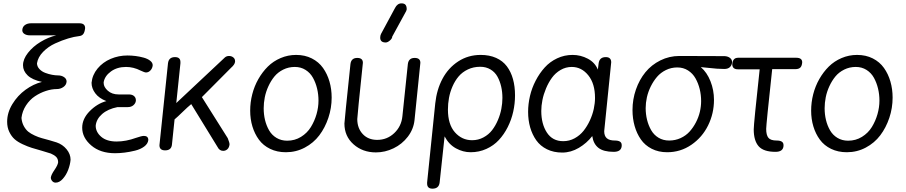

<svg xmlns="http://www.w3.org/2000/svg" viewBox="-20 -903 5440 1153"><path d="M314 193.8Q301.8 193.8 293.5 184.3Q285.2 174.8 285.2 163.1Q287.6 146 307.1 117.7Q326.7 89.4 329.1 71.8Q329.1 51.3 317.6 39.6Q306.2 27.8 285.2 19Q266.6 12.7 231 2.4Q195.3 -7.8 171.1 -15.1Q147 -22.5 116.5 -36.6Q85.9 -50.8 67.4 -67.4Q48.8 -84 35.9 -110.8Q22.9 -137.7 22.9 -171.9Q22.9 -226.6 54.4 -278.1Q85.9 -329.6 133.3 -364Q180.7 -398.4 231.9 -411.1Q173.3 -423.8 145.8 -450.4Q118.2 -477.1 118.2 -511.2Q118.2 -547.9 148.2 -585.9Q178.2 -624 223.9 -651.6Q269.5 -679.2 317.9 -690.9H158.2Q139.6 -690.9 126.7 -699.2Q113.8 -707.5 113.8 -722.2Q115.2 -742.7 130.1 -752.9Q145 -763.2 166 -763.2H457Q491.2 -763.2 491.2 -733.9Q488.8 -710.9 480.7 -699.5Q472.7 -688 454.1 -686Q426.3 -683.1 389.4 -672.1Q352.5 -661.1 311 -642.1Q269.5 -623 238.8 -591.6Q208 -560.1 202.1 -522.9Q202.6 -503.4 216.8 -488.3Q231 -473.1 252 -465.3Q272.9 -457.5 292.5 -453.9Q312 -450.2 328.1 -450.2Q349.6 -450.2 364.7 -439.9Q379.9 -429.7 379.9 -413.1Q378.4 -392.6 360.6 -380.4Q342.8 -368.2 321.8 -368.2Q290 -368.2 255.6 -356.9Q221.2 -345.7 189.9 -325Q158.7 -304.2 136.2 -270Q113.8 -235.8 108.9 -194.8Q111.3 -167.5 122.8 -146.2Q134.3 -125 149.4 -112.5Q164.6 -100.1 188 -89.4Q211.4 -78.6 230.7 -73.5Q250 -68.4 277.1 -60.8Q304.2 -53.2 319.8 -47.9Q356 -35.6 379.9 -6.6Q403.8 22.5 403.8 56.2Q401.4 85.4 389.6 116.5Q377.9 147.5 357.4 170.7Q336.9 193.8 314 193.8Z M670.9 17.1Q582.5 17.1 528.1 -29.5Q473.6 -76.2 473.6 -136.2Q473.6 -189.9 518.8 -235.6Q564 -281.2 618.7 -295.9Q574.2 -313 552 -343Q529.8 -373 529.8 -405.8Q534.2 -453.1 565.7 -491.2Q597.2 -529.3 644.8 -549.6Q692.4 -569.8 745.6 -569.8Q769 -569.8 793.9 -566.7Q818.8 -563.5 842.8 -556.9Q866.7 -550.3 881.8 -538.3Q897 -526.4 897 -511.2Q895.5 -493.2 883.8 -480.5Q872.1 -467.8 856.9 -467.8Q848.1 -467.8 824.7 -479Q781.7 -501 736.8 -501Q683.6 -501 646.2 -473.9Q608.9 -446.8 602.5 -409.2V-404.8Q602.5 -380.4 627.4 -358.2Q652.3 -335.9 691.9 -335.9H752.9Q773.9 -335.9 784.9 -326.2Q795.9 -316.4 795.9 -301.8V-297.9Q794.4 -282.7 781.2 -271.2Q768.1 -259.8 747.6 -259.8H685.5Q627.9 -248.5 593.3 -218.3Q558.6 -188 554.7 -147.9Q554.7 -110.4 587.6 -81.8Q620.6 -53.2 680.7 -53.2Q736.3 -53.2 796.9 -75.2Q831.1 -86.9 843.8 -86.9Q870.6 -86.9 870.6 -62Q868.2 -39.6 845.9 -22.9Q823.7 -6.3 790.8 1.7Q757.8 9.8 727.8 13.4Q697.8 17.1 670.9 17.1Z M937.5 -30.8 988.8 -522.9Q993.2 -560.1 1030.8 -560.1Q1063.5 -560.1 1063.5 -530.8V-522.9L1038.6 -284.2L1330.6 -558.1Q1340.8 -566.9 1355.5 -566.9Q1370.1 -566.9 1380.9 -558.3Q1391.6 -549.8 1391.6 -536.1V-532.2Q1390.1 -515.6 1367.7 -496.1L1192.4 -319.8L1347.7 -73.2Q1358.4 -46.4 1358.4 -36.1Q1356.4 -17.1 1345.7 -7.1Q1335 2.9 1320.3 2.9Q1297.9 2.9 1286.6 -20L1128.4 -277.8Q1107.4 -260.7 1077.1 -231.2Q1046.9 -201.7 1028.3 -186L1012.7 -36.1Q1009.8 0 971.7 0Q937.5 0 937.5 -30.8Z M1758.3 -573.2Q1811 -573.2 1852.5 -552.2Q1894 -531.2 1919.7 -495.1Q1945.3 -459 1958.5 -413.6Q1971.7 -368.2 1971.7 -316.9Q1971.7 -254.4 1951.9 -195.3Q1932.1 -136.2 1897.5 -90.3Q1862.8 -44.4 1810.3 -16.6Q1757.8 11.2 1696.8 11.2Q1644 11.2 1602.3 -9Q1560.5 -29.3 1534.9 -64.2Q1509.3 -99.1 1495.8 -143.6Q1482.4 -188 1482.4 -238.8Q1482.4 -288.6 1494.9 -337.2Q1507.3 -385.7 1531.5 -428.2Q1555.7 -470.7 1588.4 -503.2Q1621.1 -535.6 1665.3 -554.4Q1709.5 -573.2 1758.3 -573.2ZM1750.5 -501Q1712.9 -501 1680.9 -485.1Q1648.9 -469.2 1627.9 -443.6Q1606.9 -418 1591.8 -385Q1576.7 -352.1 1570.1 -318.6Q1563.5 -285.2 1563.5 -252.9Q1563.5 -215.8 1571.5 -182.4Q1579.6 -148.9 1595.9 -120.4Q1612.3 -91.8 1640.4 -75Q1668.5 -58.1 1704.6 -58.1Q1750.5 -58.1 1787.6 -81.1Q1824.7 -104 1846.9 -140.1Q1869.1 -176.3 1880.9 -217.5Q1892.6 -258.8 1892.6 -298.8Q1892.6 -335.9 1884.3 -370.8Q1876 -405.8 1859.6 -435.5Q1843.3 -465.3 1814.9 -483.2Q1786.6 -501 1750.5 -501Z M2084.5 -518.1Q2088.9 -555.2 2125.5 -555.2Q2159.2 -555.2 2159.2 -525.9Q2125.5 -203.6 2125.5 -188Q2125.5 -133.3 2158.2 -98.1Q2190.9 -63 2245.1 -63Q2304.7 -63 2347.7 -103.8Q2390.6 -144.5 2396.5 -205.1L2429.2 -518.1Q2433.6 -555.2 2470.2 -555.2Q2504.4 -555.2 2504.4 -525.9L2469.2 -181.2Q2463.4 -127 2429 -82Q2394.5 -37.1 2343.5 -12.5Q2292.5 12.2 2237.3 12.2Q2157.7 12.2 2103 -36.4Q2048.3 -85 2048.3 -161.1Q2048.3 -173.8 2084.5 -518.1ZM2419.4 -836.9 2335.4 -683.1Q2335.4 -671.9 2321.5 -659.9Q2307.6 -647.9 2296.4 -647.9Q2263.2 -647.9 2263.2 -676.8Q2263.2 -689.5 2268.1 -699.2L2352.1 -855Q2366.2 -882.8 2391.1 -882.8Q2407.7 -882.8 2415 -874.3Q2422.4 -865.7 2422.4 -847.2Q2422.4 -845.7 2419.4 -836.9Z M2863.8 -502Q2823.2 -502 2789.8 -486.1Q2756.3 -470.2 2734.4 -444.3Q2712.4 -418.5 2697.5 -384.3Q2682.6 -350.1 2676.3 -315.2Q2669.9 -280.3 2669.9 -245.1Q2669.9 -155.8 2711.9 -108.4Q2753.9 -61 2814.9 -61Q2852.1 -61 2883.3 -77.9Q2914.6 -94.7 2935.1 -121.3Q2955.6 -147.9 2970 -181.9Q2984.4 -215.8 2990.7 -249.5Q2997.1 -283.2 2997.1 -314.9Q2997.1 -351.1 2989.7 -383.1Q2982.4 -415 2967.5 -442.4Q2952.6 -469.7 2925.8 -485.8Q2898.9 -502 2863.8 -502ZM2544.9 192.9 2593.8 -282.2Q2602.5 -364.7 2637.2 -429.9Q2671.9 -495.1 2731.7 -534.2Q2791.5 -573.2 2866.7 -573.2Q2918.9 -573.2 2959 -555.4Q2999 -537.6 3023.7 -504.9Q3048.3 -472.2 3060.5 -428.2Q3072.8 -384.3 3072.8 -330.1Q3072.8 -280.8 3062 -232.4Q3051.3 -184.1 3029.1 -139.9Q3006.8 -95.7 2975.8 -62.3Q2944.8 -28.8 2900.9 -8.8Q2856.9 11.2 2806.2 11.2Q2760.7 11.2 2718 -12.2Q2675.3 -35.6 2649.9 -84L2620.1 192.9Q2615.7 230 2577.1 230Q2544.9 230 2544.9 199.2Z M3570.3 -484.9 3574.7 -521Q3579.1 -560.1 3617.7 -560.1Q3650.4 -560.1 3650.4 -528.8Q3608.4 -124 3608.4 -115.2Q3608.4 -86.4 3624 -72.8Q3639.6 -59.1 3672.4 -59.1Q3713.4 -59.1 3713.4 -32.2V-25.9Q3710.4 8.8 3665.5 8.8Q3604.5 8.8 3574 -14.9Q3543.5 -38.6 3536.6 -85.9Q3503.9 -43.5 3456.1 -15.1Q3408.2 13.2 3356.4 13.2Q3304.7 13.2 3264.6 -6.6Q3224.6 -26.4 3200.4 -60.5Q3176.3 -94.7 3163.8 -137.9Q3151.4 -181.2 3151.4 -231Q3151.4 -278.3 3162.6 -326.4Q3173.8 -374.5 3196.8 -418.7Q3219.7 -462.9 3251 -497.6Q3282.2 -532.2 3325.7 -552.7Q3369.1 -573.2 3418.5 -573.2Q3467.3 -573.2 3510.3 -550.3Q3553.2 -527.3 3570.3 -484.9ZM3362.3 -55.2Q3398.9 -55.2 3430.7 -72.5Q3462.4 -89.8 3484.4 -117.4Q3506.3 -145 3522.2 -179.4Q3538.1 -213.9 3545.7 -248.8Q3553.2 -283.7 3553.2 -314.9Q3553.2 -400.9 3512.7 -450.9Q3472.2 -501 3413.6 -501Q3377.4 -501 3346.4 -482.9Q3315.4 -464.8 3294.7 -436.3Q3273.9 -407.7 3259 -372.1Q3244.1 -336.4 3237.3 -302Q3230.5 -267.6 3230.5 -236.8Q3230.5 -158.7 3264.2 -106.9Q3297.9 -55.2 3362.3 -55.2Z M4060.5 -566.9 4332.5 -565.9Q4352.1 -564.5 4364.3 -554.7Q4376.5 -544.9 4376.5 -529.8Q4375 -511.2 4363.3 -500Q4351.6 -488.8 4329.6 -488.8Q4308.6 -488.8 4285.4 -490.5Q4262.2 -492.2 4232.2 -495.6Q4202.1 -499 4188.5 -500Q4225.6 -468.3 4246.6 -415Q4267.6 -361.8 4267.6 -303.2Q4267.6 -221.7 4232.4 -150.1Q4197.3 -78.6 4132.1 -33.7Q4066.9 11.2 3986.3 11.2Q3934.6 11.2 3893.8 -9.5Q3853 -30.3 3828.4 -65.9Q3803.7 -101.6 3791 -146.5Q3778.3 -191.4 3778.3 -242.2Q3778.3 -306.2 3798.8 -365.2Q3819.3 -424.3 3855.7 -469Q3892.1 -513.7 3945.6 -540.3Q3999 -566.9 4060.5 -566.9ZM3998.5 -59.1Q4035.2 -59.1 4067.1 -73.7Q4099.1 -88.4 4121.1 -112.8Q4143.1 -137.2 4159.2 -168.2Q4175.3 -199.2 4182.9 -231.7Q4190.4 -264.2 4190.4 -295.9Q4190.4 -333 4181.9 -367.9Q4173.3 -402.8 4156.7 -432.4Q4140.1 -461.9 4111.8 -480Q4083.5 -498 4047.4 -498Q4010.7 -498 3979 -482.4Q3947.3 -466.8 3925.5 -441.4Q3903.8 -416 3887.9 -383.8Q3872.1 -351.6 3864.7 -318.4Q3857.4 -285.2 3857.4 -253.9Q3857.4 -217.3 3865.7 -183.6Q3874 -149.9 3890.4 -121.3Q3906.7 -92.8 3934.6 -75.9Q3962.4 -59.1 3998.5 -59.1Z M4413.1 -556.2H4761.2Q4797.4 -556.2 4797.4 -528.8Q4795.9 -506.8 4786.1 -497.3Q4776.4 -487.8 4756.3 -487.8H4617.2Q4581.1 -153.8 4581.1 -128.9Q4581.1 -91.8 4594.5 -75.4Q4607.9 -59.1 4644 -59.1Q4685.1 -59.1 4685.1 -32.2V-25.9Q4682.1 8.8 4637.2 8.8Q4564.9 8.8 4535.6 -24.9Q4506.3 -58.6 4506.3 -126Q4506.3 -158.2 4542 -486.8H4411.1Q4377.4 -486.8 4377.4 -518.1Q4379.4 -538.1 4387.9 -547.1Q4396.5 -556.2 4413.1 -556.2Z M5127 -573.2Q5179.7 -573.2 5221.2 -552.2Q5262.7 -531.2 5288.3 -495.1Q5314 -459 5327.1 -413.6Q5340.3 -368.2 5340.3 -316.9Q5340.3 -254.4 5320.6 -195.3Q5300.8 -136.2 5266.1 -90.3Q5231.4 -44.4 5179 -16.6Q5126.5 11.2 5065.4 11.2Q5012.7 11.2 4970.9 -9Q4929.2 -29.3 4903.6 -64.2Q4877.9 -99.1 4864.5 -143.6Q4851.1 -188 4851.1 -238.8Q4851.1 -288.6 4863.5 -337.2Q4876 -385.7 4900.1 -428.2Q4924.3 -470.7 4957 -503.2Q4989.7 -535.6 5033.9 -554.4Q5078.1 -573.2 5127 -573.2ZM5119.1 -501Q5081.5 -501 5049.6 -485.1Q5017.6 -469.2 4996.6 -443.6Q4975.6 -418 4960.4 -385Q4945.3 -352.1 4938.7 -318.6Q4932.1 -285.2 4932.1 -252.9Q4932.1 -215.8 4940.2 -182.4Q4948.2 -148.9 4964.6 -120.4Q4981 -91.8 5009 -75Q5037.1 -58.1 5073.2 -58.1Q5119.1 -58.1 5156.2 -81.1Q5193.4 -104 5215.6 -140.1Q5237.8 -176.3 5249.5 -217.5Q5261.2 -258.8 5261.2 -298.8Q5261.2 -335.9 5252.9 -370.8Q5244.6 -405.8 5228.3 -435.5Q5211.9 -465.3 5183.6 -483.2Q5155.3 -501 5119.1 -501Z"/></svg>

Font: BPreplay
Style: Italic
Weight: 400
Italic angle: -6°
Designer: Magenta/George Triantafyllakos
Foundry: Magenta/George Triantafyllakos
Version: Version 1.00